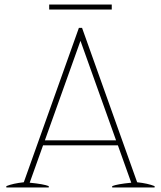

<svg xmlns="http://www.w3.org/2000/svg" viewBox="-20 -827 710 847"><path d="M473 -785H197V-807H473ZM662 -6V0H475V-6Q497 -15 559 -21L500 -186H170L111 -21Q173 -15 195 -6V0H8V-6Q38 -18 85 -23L328 -704H342L585 -23Q632 -18 662 -6ZM492 -208 335 -647 178 -208Z"/></svg>

Font: Trirong Thin
Style: Regular
Weight: 250
Designer: Katatrad Team
Foundry: CadsonDemak
Version: Version 1.001